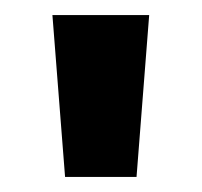

<svg xmlns="http://www.w3.org/2000/svg" viewBox="-20 -762 265 252"><path d="M159.2 -529.8H65.4L48.8 -742.2H175.8Z"/></svg>

Font: Kumbh Sans Black
Style: Regular
Weight: 900
Version: Version 1.005